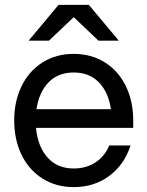

<svg xmlns="http://www.w3.org/2000/svg" viewBox="-20 -752 602 784"><path d="M38 -260Q38 -338 68 -400Q98 -462 153.5 -497Q209 -532 281 -532Q353 -532 408.5 -497Q464 -462 494 -400Q524 -338 524 -260V-230H127Q134 -154 174 -109Q214 -64 281 -64Q332 -64 370 -89Q408 -114 426 -158H513Q488 -80 426.5 -34Q365 12 281 12Q209 12 153.5 -23Q98 -58 68 -120Q38 -182 38 -260ZM433 -306Q423 -375 384 -415.5Q345 -456 281 -456Q217 -456 178 -415.5Q139 -375 129 -306ZM465 -586H382L281 -682L180 -586H97L219 -732H343Z"/></svg>

Font: Aspekta 400
Style: Regular
Weight: 400
Designer: Ivo Dolenc
Version: Version 2.000